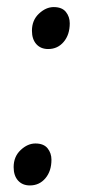

<svg xmlns="http://www.w3.org/2000/svg" viewBox="-20 -526 250 556"><path d="M72.5 -437Q72.5 -467.5 92.8 -486.5Q113 -505.5 135.5 -505.5Q159.5 -505.5 170.8 -491.5Q182 -477.5 182 -458.5Q182 -425.5 164.5 -404.8Q147 -384 119.5 -384Q98 -384 85.2 -398.2Q72.5 -412.5 72.5 -437ZM19.5 -42Q19.5 -72.5 39.8 -91.5Q60 -110.5 82.5 -110.5Q106.5 -110.5 117.8 -96.5Q129 -82.5 129 -63.5Q129 -30.5 111.5 -9.8Q94 11 66.5 11Q45 11 32.2 -3.2Q19.5 -17.5 19.5 -42Z"/></svg>

Font: Merriweather 20pt Light
Style: Italic
Weight: 300
Italic angle: -7.8°
Version: Version 2.101